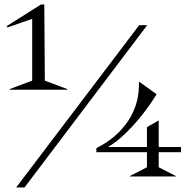

<svg xmlns="http://www.w3.org/2000/svg" viewBox="-20 -785 851 853"><path d="M22.9 -386.2V-389.2L123 -426.8V-701.2L13.2 -663.1L9.8 -668.9L162.1 -765.1H176.8L179.2 -426.8L278.8 -389.2V-386.2ZM51.8 47.9 598.1 -672.9H633.8L88.9 47.9ZM408.2 -108.9V-127Q499 -171.9 549.8 -248.5Q600.6 -325.2 597.2 -422.9L675.8 -366.2Q627.9 -288.6 568.8 -224.4Q509.8 -160.2 459 -131.8H632.8V-220.2L685.1 -250V-131.8H784.2V-108.9H685.1V-42L761.2 -2.9V-1H557.1V-2.9L632.8 -42V-108.9Z"/></svg>

Font: Messapia
Style: Regular
Weight: 400
Designer: Luca Marsano
Foundry: Collletttivo
Version: Version 1.000;FEAKit 1.0